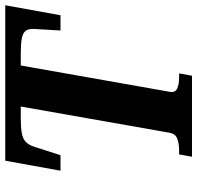

<svg xmlns="http://www.w3.org/2000/svg" viewBox="-30 -720 750 730"><g transform="rotate(-90 345.0 -355.0)"><path d="M205 -84 305 -651H258Q224 -651 203 -647Q182 -643 170.5 -632Q159 -621 152 -600L120 -500H61L99 -710H690L652 -500H594L600 -601Q601 -621 593 -632Q585 -643 564.5 -647Q544 -651 509 -651H461L361 -85Q357 -64 373 -56.5Q389 -49 416 -49H431L422 0H114L123 -49H138Q164 -49 182.5 -56Q201 -63 205 -84Z"/></g></svg>

Font: Roboto Serif 72pt SemiCondensed SemiBold
Style: Italic
Weight: 600
Width: 4
Italic angle: -10°
Designer: Greg Gazdowicz
Foundry: Commercial Type
Version: Version 1.008